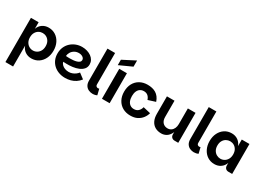

<svg xmlns="http://www.w3.org/2000/svg" viewBox="-16 -1812 4211 3075"><g transform="rotate(30 2089.0 -274.0)"><path d="M396 7Q331 7 281.5 -27Q232 -61 211 -122V264H69V-554H211V-433Q232 -493 281.5 -527Q331 -561 396 -561Q469 -561 525.5 -524.5Q582 -488 614 -424Q646 -360 646 -277Q646 -195 614 -130.5Q582 -66 525.5 -29.5Q469 7 396 7ZM356 -116Q394 -116 427 -135Q460 -154 480.5 -190Q501 -226 501 -277Q501 -329 480.5 -365Q460 -401 427 -419.5Q394 -438 356 -438Q318 -438 285 -419.5Q252 -401 231.5 -365Q211 -329 211 -277Q211 -226 231.5 -190Q252 -154 285 -135Q318 -116 356 -116Z M1021 7Q957 7 902.5 -13Q848 -33 807.5 -70Q767 -107 744.5 -158.5Q722 -210 722 -273Q722 -338 745 -391Q768 -444 809 -482Q850 -520 903 -540.5Q956 -561 1015 -561Q1065 -561 1109 -547.5Q1153 -534 1186.5 -509.5Q1220 -485 1238.5 -451Q1257 -417 1257 -377Q1257 -325 1227 -290Q1197 -255 1147.5 -234.5Q1098 -214 1039 -206.5Q980 -199 923 -201Q914 -202 902 -202Q890 -202 880.5 -202.5Q871 -203 868 -203Q874 -176 896.5 -153Q919 -130 952 -117.5Q985 -105 1023 -105Q1056 -105 1087 -116Q1118 -127 1144.5 -146.5Q1171 -166 1188 -189L1285 -116Q1253 -74 1211 -46.5Q1169 -19 1121 -6Q1073 7 1021 7ZM928 -302Q961 -302 994.5 -305Q1028 -308 1056.5 -316.5Q1085 -325 1102.5 -340.5Q1120 -356 1120 -380Q1120 -400 1106.5 -415.5Q1093 -431 1070.5 -440.5Q1048 -450 1019 -450Q973 -450 937.5 -429Q902 -408 882 -374.5Q862 -341 860 -305Q872 -304 890 -303Q908 -302 928 -302Z M1377 -149V-740H1518V-158Q1518 -136 1531 -125Q1544 -114 1562 -114Q1575 -114 1584 -118L1610 -11Q1575 7 1530 7Q1493 7 1457.5 -8.5Q1422 -24 1399.5 -58.5Q1377 -93 1377 -149Z M1702 -554H1844V0H1702ZM1883 -812V-698L1652 -593V-693Z M2226 7Q2146 7 2084 -28Q2022 -63 1987 -127.5Q1952 -192 1952 -278Q1952 -364 1986.5 -427.5Q2021 -491 2083 -526Q2145 -561 2226 -561Q2270 -561 2309.5 -552Q2349 -543 2381 -523.5Q2413 -504 2438 -471.5Q2463 -439 2479 -391L2343 -348Q2328 -394 2298.5 -418Q2269 -442 2225 -442Q2186 -442 2157 -423Q2128 -404 2112 -367.5Q2096 -331 2096 -278Q2096 -225 2112 -188Q2128 -151 2157 -131.5Q2186 -112 2225 -112Q2276 -112 2306.5 -141.5Q2337 -171 2348 -217L2485 -185Q2472 -134 2438.5 -90Q2405 -46 2353 -19.5Q2301 7 2226 7Z M2971 -75V-554H3113V0H3046Q3012 0 2991.5 -20.5Q2971 -41 2971 -75ZM2799 7Q2733 7 2684.5 -21Q2636 -49 2610 -102Q2584 -155 2584 -230V-554H2724V-254Q2724 -187 2758 -150.5Q2792 -114 2847 -114Q2885 -114 2913 -133.5Q2941 -153 2956 -187Q2971 -221 2971 -264L2993 -235Q2990 -152 2962.5 -98Q2935 -44 2892.5 -18.5Q2850 7 2799 7Z M3250 -149V-740H3391V-158Q3391 -136 3404 -125Q3417 -114 3435 -114Q3448 -114 3457 -118L3483 -11Q3448 7 3403 7Q3366 7 3330.5 -8.5Q3295 -24 3272.5 -58.5Q3250 -93 3250 -149Z M3782 7Q3709 7 3653 -29.5Q3597 -66 3565 -130.5Q3533 -195 3533 -277Q3533 -360 3565 -424Q3597 -488 3653 -524.5Q3709 -561 3782 -561Q3848 -561 3897 -527Q3946 -493 3968 -433V-554H4110V0H4042Q4008 0 3988 -20.5Q3968 -41 3968 -75V-122Q3946 -61 3897 -27Q3848 7 3782 7ZM3822 -116Q3861 -116 3894 -135Q3927 -154 3947.5 -190Q3968 -226 3968 -277Q3968 -329 3947.5 -365Q3927 -401 3894 -419.5Q3861 -438 3822 -438Q3785 -438 3751.5 -419.5Q3718 -401 3697.5 -365Q3677 -329 3677 -277Q3677 -226 3697.5 -190Q3718 -154 3751.5 -135Q3785 -116 3822 -116Z"/></g></svg>

Font: Parkinsans Light SemiBold
Style: Regular
Weight: 600
Version: Version 1.000